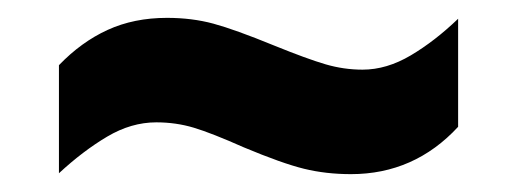

<svg xmlns="http://www.w3.org/2000/svg" viewBox="-20 -431 579 215"><path d="M46 -358Q71 -384 100.5 -397.5Q130 -411 167 -411Q195 -411 219 -404.5Q243 -398 287 -380Q324 -365 344.5 -359Q365 -353 386 -353Q413 -353 440 -369Q467 -385 493 -410V-289Q444 -236 373 -236Q345 -236 320.5 -242Q296 -248 253 -266Q217 -282 197 -288Q177 -294 155 -294Q127 -294 100 -278Q73 -262 46 -237Z"/></svg>

Font: Noto Sans Devanagari UI SemiCondensed ExtraBold
Style: Regular
Weight: 800
Width: 4
Designer: Jelle Bosma - Monotype Design Team
Foundry: Monotype Imaging Inc.
Version: Version 2.004; ttfautohint (v1.8.4.7-5d5b)